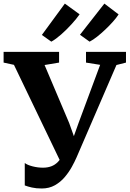

<svg xmlns="http://www.w3.org/2000/svg" viewBox="-39 -1031 720 1066"><path d="M193 15.5Q161.5 15.5 138.5 10.2Q115.5 5 98.5 -1.5V-126Q112.5 -115 141.5 -107.5Q170.5 -100 199.5 -100Q225.5 -100 246 -107.8Q266.5 -115.5 282.5 -132Q298.5 -148.5 310 -173.5L309.5 -107L38.5 -671L-19 -683.5V-743H289V-683.5L208.5 -670L345 -348L395 -208.5L347 -207.5L397.5 -349L517 -671L438.5 -683.5V-743H660.5V-683.5L607.5 -670L386 -157Q376 -134 359.8 -104.5Q343.5 -75 320.5 -47.8Q297.5 -20.5 265.8 -2.5Q234 15.5 193 15.5ZM458 -800 405 -838 540.5 -1011 619.5 -951Q607.5 -932.5 588 -910.5Q568.5 -888.5 545.5 -866.8Q522.5 -845 500 -827.2Q477.5 -809.5 459 -800ZM245.5 -800 193.5 -837 321 -1011 403 -951.5Q386 -927 358.5 -896.8Q331 -866.5 301 -840Q271 -813.5 246.5 -800Z"/></svg>

Font: Merriweather 28pt
Style: Bold
Weight: 700
Version: Version 2.100